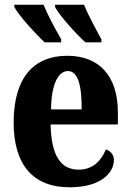

<svg xmlns="http://www.w3.org/2000/svg" viewBox="-20 -786 556 816"><path d="M343 -606H411V-619C387 -663 355 -721 337 -766H214V-756C232 -721 303 -642 343 -606ZM170 -606H240V-619C215 -663 183 -721 165 -766H41V-756C59 -721 131 -642 170 -606ZM276 10C410 10 464 -52 464 -106C464 -129 449 -145 430 -151C410 -102 374 -65 314 -65C238 -65 198 -124 195 -257H481V-308C481 -466 399 -549 266 -549C121 -549 38 -453 38 -265C38 -91 116 10 276 10ZM327 -321H197C198 -427 227 -484 269 -484C311 -484 328 -423 327 -321Z"/></svg>

Font: Noto Serif Condensed ExtraBold
Style: Regular
Weight: 800
Width: 3
Designer: Monotype Design Team
Foundry: Monotype Imaging Inc.
Version: Version 2.013